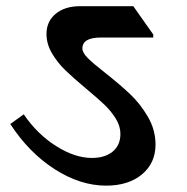

<svg xmlns="http://www.w3.org/2000/svg" viewBox="-20 -642 602 619"><path d="M13.2 -242.2 56.6 -273.4Q99.6 -210 160.4 -171.4Q221.2 -132.8 276.4 -132.8Q318.4 -132.8 343.3 -153.3Q368.2 -173.8 368.2 -210.4Q368.2 -235.4 353.3 -259.5Q338.4 -283.7 316.7 -304.4Q294.9 -325.2 256.8 -356.9Q215.3 -391.6 190.2 -416Q165 -440.4 147.5 -470.2Q129.9 -500 129.9 -532.7Q129.9 -572.8 159.4 -597.4Q189 -622.1 238.8 -622.1H409.7L474.1 -530.8V-521H305.2Q245.6 -521 245.6 -485.8Q245.6 -472.2 263.2 -454.6Q280.8 -437 318.4 -407.7Q367.2 -369.1 399.9 -338.1Q432.6 -307.1 457 -265.1Q481.4 -223.1 481.4 -175.8Q481.4 -116.2 437.7 -79.8Q394 -43.5 322.3 -43.5Q238.8 -43.5 156 -96.7Q73.2 -149.9 13.2 -242.2Z"/></svg>

Font: Noto Serif Devanagari
Style: Bold
Weight: 700
Designer: Monotype Design Team
Foundry: Monotype Imaging Inc.
Version: Version 1.01